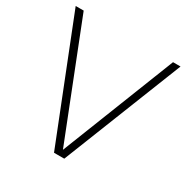

<svg xmlns="http://www.w3.org/2000/svg" viewBox="-168 -885 1004 1030"><g transform="rotate(30 334.5 -370.0)"><path d="M302.5 0 9.5 -740H59L336 -37.5L612.5 -740H659L366 0Z"/></g></svg>

Font: Encode Sans Semi Expanded ExtraLight
Style: Regular
Weight: 200
Width: 6
Designer: Multiple Designers
Foundry: Impallari Type
Version: Version 3.000; ttfautohint (v1.8.3) -l 8 -r 50 -G 200 -x 14 